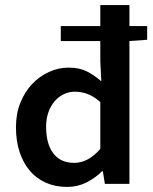

<svg xmlns="http://www.w3.org/2000/svg" viewBox="-20 -726 604 758"><path d="M245 12Q199 12 161.5 -4.5Q124 -21 98 -51.5Q72 -82 57.5 -125.5Q43 -169 43 -224Q43 -277 60.5 -320.5Q78 -364 107 -394.5Q136 -425 173.5 -442Q211 -459 251 -459Q293 -459 322 -444.5Q351 -430 380 -405L376 -484V-564H220V-623H376V-706H491V-623H561V-569L491 -564V0H394L386 -50H383Q356 -23 321 -5.5Q286 12 245 12ZM273 -83Q328 -83 376 -138V-323Q350 -346 325.5 -355Q301 -364 276 -364Q252 -364 231.5 -354Q211 -344 195.5 -326Q180 -308 171 -282.5Q162 -257 162 -226Q162 -158 190.5 -120.5Q219 -83 273 -83Z"/></svg>

Font: Processing Sans Pro Semibold
Style: Regular
Weight: 600
Designer: Paul D. Hunt
Foundry: Adobe Systems Incorporated
Version: Version 2.020;PS 2.000;hotconv 1.0.86;makeotf.lib2.5.63406